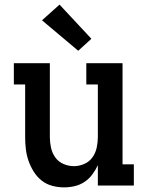

<svg xmlns="http://www.w3.org/2000/svg" viewBox="-20 -804 640 832"><path d="M257 8Q231 8 205.5 1Q180 -6 160 -22Q140 -38 126 -60.5Q112 -83 103.5 -107.5Q95 -132 92 -158Q89 -184 89 -210V-438H40V-530H196V-210Q196 -187 201 -164Q206 -141 219.5 -122Q233 -103 255 -93.5Q277 -84 300 -84Q323 -84 345 -93.5Q367 -103 380.5 -122Q394 -141 399 -164Q404 -187 404 -210V-438H354V-530H511V-92H560V0H404V-88Q394 -67 380 -48Q366 -29 346.5 -16Q327 -3 304 2.5Q281 8 257 8ZM319 -584 162 -716 238 -784 376 -636Z"/></svg>

Font: Iosevka Slab Semibold Extended
Style: Regular
Weight: 600
Width: 7
Monospace: yes
Designer: Belleve Invis
Foundry: Belleve Invis
Version: Version 11.1.0; ttfautohint (v1.8.3)